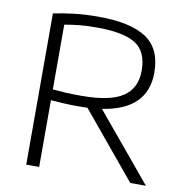

<svg xmlns="http://www.w3.org/2000/svg" viewBox="-83 -828 882 907"><g transform="rotate(10 358.5 -374.0)"><path d="M102 0V-725.5Q146.5 -734.5 198.5 -741Q250.5 -747.5 316.5 -747.5Q472.5 -747.5 547.5 -697.2Q622.5 -647 622.5 -532.5Q622.5 -354.5 408.5 -321.5L676 0H601L340 -315Q320.5 -314 299 -314Q260 -314 229.5 -315.8Q199 -317.5 164 -320V0ZM301.5 -365.5Q440.5 -365.5 501.2 -406.8Q562 -448 562 -531Q562 -623.5 504.2 -659.8Q446.5 -696 318.5 -696Q268 -696 233.2 -692.2Q198.5 -688.5 164 -682.5V-372Q201.5 -368.5 229.2 -367Q257 -365.5 301.5 -365.5Z"/></g></svg>

Font: Encode Sans Exp Lt
Style: Regular
Weight: 300
Width: 7
Designer: Multiple Designers
Foundry: Impallari Type
Version: Version 3.002; ttfautohint (v1.8.3) -l 8 -r 50 -G 200 -x 14 